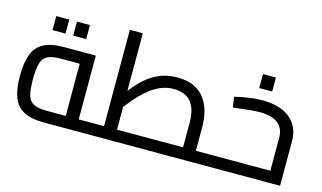

<svg xmlns="http://www.w3.org/2000/svg" viewBox="-85 -973 2062 1230"><g transform="rotate(15 946.0 -358.0)"><path d="M266 0Q180 0 130.5 -26.5Q81 -53 60.5 -108.5Q40 -164 40 -250Q40 -335 60.5 -391Q81 -447 130.5 -473.5Q180 -500 266 -500H476V-43H390V-456L429 -423H266Q211 -423 180.5 -409.5Q150 -396 138 -359Q126 -322 126 -250Q126 -178 137.5 -141Q149 -104 180 -90.5Q211 -77 266 -77H584V0ZM584 0V-77Q590 -77 594 -74.5Q598 -72 600 -67Q602 -62 603 -55Q604 -48 604 -39Q604 -30 603 -22.5Q602 -15 600 -10Q598 -5 594 -2.5Q590 0 584 0ZM166 -586V-679H252V-586ZM303 -586V-679H389V-586Z M1227 0V-77H1334V0ZM578 0V-77H1246L1168 -8V-239Q1168 -301 1151 -341.5Q1134 -382 1100.5 -402.5Q1067 -423 1016 -423Q972 -423 934.5 -408Q897 -393 865 -369Q833 -345 805.5 -316.5Q778 -288 755 -259Q732 -230 713 -206L687 -281Q719 -322 751.5 -361Q784 -400 822 -431Q860 -462 908 -481Q956 -500 1018 -500Q1089 -500 1134.5 -476.5Q1180 -453 1206 -413.5Q1232 -374 1242.5 -328.5Q1253 -283 1253 -239V0ZM644 -77V-716H730V-77ZM578 0Q572 0 568 -2.5Q564 -5 562 -10Q560 -15 559 -22.5Q558 -30 558 -39Q558 -51 559.5 -59Q561 -67 565.5 -72Q570 -77 578 -77ZM1334 0V-77Q1340 -77 1344 -74.5Q1348 -72 1350 -67Q1352 -62 1353 -55Q1354 -48 1354 -39Q1354 -30 1353 -22.5Q1352 -15 1350 -10Q1348 -5 1344 -2.5Q1340 0 1334 0Z M1334 0V-77H1773L1747 -54V-293Q1747 -358 1706.5 -390Q1666 -422 1584 -422Q1558 -422 1510.5 -417.5Q1463 -413 1410 -406L1400 -475Q1441 -485 1489.5 -492.5Q1538 -500 1584 -500Q1660 -500 1716 -476Q1772 -452 1802 -406Q1832 -360 1832 -293V0ZM1334 0Q1328 0 1324 -2.5Q1320 -5 1318 -10Q1316 -15 1315 -22.5Q1314 -30 1314 -39Q1314 -51 1315.5 -59Q1317 -67 1321.5 -72Q1326 -77 1334 -77ZM1541 -570V-663H1627V-570Z"/></g></svg>

Font: Cairo Play Medium
Style: Regular
Weight: 500
Version: Version 3.119